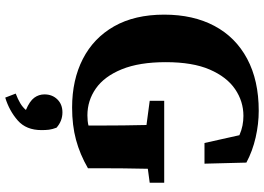

<svg xmlns="http://www.w3.org/2000/svg" viewBox="-154 -562 984 715"><g transform="rotate(90 337.5 -204.0)"><path d="M380 19Q277 19 199 -21Q121 -61 77.5 -137.5Q34 -214 34 -324Q34 -432 76 -511Q118 -590 198.5 -633Q279 -676 392 -676Q441 -676 491.5 -664.5Q542 -653 585 -630L589 -474H512L483 -604Q465 -612 447 -615.5Q429 -619 411 -619Q357 -619 311.5 -588Q266 -557 238.5 -493.5Q211 -430 211 -330Q211 -231 237.5 -166Q264 -101 309 -69.5Q354 -38 409 -38Q431 -38 447 -42V-85Q447 -129 446.5 -172Q446 -215 445 -258L355 -270V-324H660V-270L608 -263Q607 -218 606.5 -173.5Q606 -129 606 -82V-40Q554 -10 500 4.5Q446 19 380 19ZM464 133Q464 190 428 221.5Q392 253 343 268L328 229Q349 221 364 212Q379 203 389 191Q356 177 343.5 160Q331 143 331 122Q331 93 349.5 74Q368 55 398 55Q430 55 455 77Q461 93 462.5 105Q464 117 464 133Z"/></g></svg>

Font: Source Serif 4
Style: Bold
Weight: 700
Designer: Frank Grießhammer
Foundry: Adobe
Version: Version 4.005;hotconv 1.1.0;makeotfexe 2.6.0